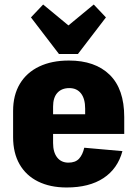

<svg xmlns="http://www.w3.org/2000/svg" viewBox="-20 -819 607 850"><path d="M275 11Q202 11 148.5 -15.5Q95 -42 66.5 -92Q38 -142 38 -212V-328Q38 -398 68 -448Q98 -498 153.5 -524.5Q209 -551 285 -551Q401 -551 465.5 -488Q530 -425 530 -301V-226H183V-313H390L357 -278V-338Q357 -382 338.5 -405.5Q320 -429 287 -429Q253 -429 234 -408Q215 -387 215 -347V-186Q215 -145 233 -122Q251 -99 283 -99Q314 -99 330 -116.5Q346 -134 353 -165L522 -150Q501 -72 438 -30.5Q375 11 275 11ZM449 -742 325 -580H241L117 -742L171 -799L338 -661H228L395 -799Z"/></svg>

Font: Pathway Extreme Condensed ExtraBold
Style: Regular
Weight: 800
Width: 3
Version: Version 1.001;gftools[0.9.26]